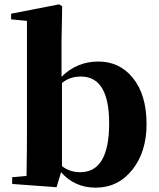

<svg xmlns="http://www.w3.org/2000/svg" viewBox="-20 -846 729 883"><path d="M265 -82Q301 -54 349 -54Q482 -54 482 -279Q482 -494 352 -494Q300 -494 265 -464ZM263 -493Q334 -563 432 -563Q529 -563 590 -489Q654 -411 654 -275Q654 -149 590 -67Q524 17 420 17Q323 17 261 -54L240 15L36 0V-31L102 -37Q104 -153 104 -238V-750L31 -757V-783L252 -826L266 -817L263 -656Z"/></svg>

Font: Source Han Serif SC Heavy
Style: Regular
Weight: 900
Designer: Ryoko NISHIZUKA  (kana & ideographs); Frank Grießhammer (Latin, Greek & Cyrillic); Wenlong ZHANG  (bopomofo); Sandoll Co
Foundry: Adobe Systems Incorporated
Version: Version 1.001 October 20, 2017